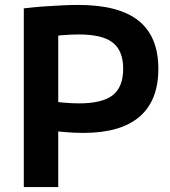

<svg xmlns="http://www.w3.org/2000/svg" viewBox="-20 -760 691 780"><path d="M76.7 -726Q115.7 -730.7 156 -733.7Q196.3 -736.7 233.2 -738.3Q270 -740 297.3 -740Q463 -740 543.2 -675.7Q623.3 -611.3 623.3 -480.4Q623.3 -351.4 546.6 -285.7Q470 -220 317.6 -220Q283.6 -220 242.5 -223.5Q201.3 -227 146.7 -234L148 -353.3Q199.3 -346.7 236 -343.3Q272.7 -340 300.3 -340Q395.7 -340 438 -373.3Q480.4 -406.7 480.4 -480.4Q480.4 -554 438 -587Q395.7 -620 300.3 -620Q270 -620 231.1 -616.9Q192.3 -613.7 151.3 -606.7L216.6 -678.7V0H76.7Z"/></svg>

Font: M PLUS 2 Thin
Style: Regular
Weight: 100
Designer: Coji Morishita
Foundry: UNDERFOREST DESIGN
Version: Version 1.001